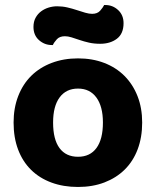

<svg xmlns="http://www.w3.org/2000/svg" viewBox="-20 -728 620 763"><path d="M545 -241Q545 -182 527 -134.5Q509 -87 475.5 -54Q442 -21 395 -3Q348 15 290 15Q232 15 184.5 -2.5Q137 -20 103.5 -53Q70 -86 52 -133.5Q34 -181 34 -241Q34 -299 52.5 -346.5Q71 -394 104.5 -427Q138 -460 185.5 -478Q233 -496 290 -496Q347 -496 394 -478Q441 -460 474.5 -426.5Q508 -393 526.5 -346Q545 -299 545 -241ZM290 -376Q243 -376 217 -341Q191 -306 191 -241Q191 -174 216.5 -139.5Q242 -105 290 -105Q338 -105 363.5 -140Q389 -175 389 -241Q389 -305 363 -340.5Q337 -376 290 -376ZM207 -703Q228 -703 247.5 -698.5Q267 -694 285 -688Q303 -682 318.5 -677.5Q334 -673 346 -673Q367 -673 378 -685.5Q389 -698 394 -708H399Q428 -708 449.5 -688Q471 -668 471 -636Q471 -594 444.5 -574Q418 -554 378 -554Q354 -554 334 -558.5Q314 -563 296.5 -569Q279 -575 264.5 -579.5Q250 -584 238 -584Q217 -584 206 -572Q195 -560 190 -549H186Q157 -549 135 -568.5Q113 -588 113 -621Q113 -642 121.5 -657.5Q130 -673 143.5 -683Q157 -693 173.5 -698Q190 -703 207 -703Z"/></svg>

Font: Baloo Bhai 2
Style: Bold
Weight: 700
Designer: Supriya Tembe, Noopur Datye and Ek Type
Foundry: Ek Type
Version: Version 1.640;PS 1.000;hotconv 16.6.51;makeotf.lib2.5.65220;